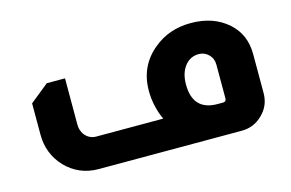

<svg xmlns="http://www.w3.org/2000/svg" viewBox="-68 -622 1171 773"><g transform="rotate(-15 517.5 -236.0)"><path d="M563 -129Q536 -188 536 -252Q536 -354 612 -417Q677 -472 769 -472Q864 -472 924 -418Q980 -368 980 -286V-285V-124Q980 -71 942 -35Q906 0 856 0H260Q178 0 122 -58Q69 -115 69 -194V-325L147 -388H223V-194Q223 -172 236 -153Q255 -129 284 -129ZM826 -284Q826 -309 809 -326Q792 -343 768 -343Q732 -343 709.5 -314Q687 -285 687 -238Q687 -129 790 -129H812Q826 -129 826 -143Z"/></g></svg>

Font: Almarai ExtraBold
Style: Regular
Weight: 800
Designer: Boutros International 2019
Foundry: Created by Boutros International 2019
Version: Version 1.10